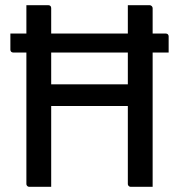

<svg xmlns="http://www.w3.org/2000/svg" viewBox="-20 -720 690 740"><path d="M20 -590.7H619Q624 -590.7 627 -587.7Q630 -584.7 630 -579.7Q630 -564.1 630 -548.9Q630 -533.7 630 -517.6H31Q26 -517.6 23 -520.6Q20 -523.6 20 -528.6Q20 -544.7 20 -559.9Q20 -575.1 20 -590.7ZM81.7 -700Q103.3 -700 124.2 -700Q145.1 -700 166.3 -700Q171.3 -700 174.3 -697Q177.3 -694 177.3 -689Q177.3 -603 177.3 -517Q177.3 -431 177.3 -344.5Q177.3 -258 177.3 -172Q177.3 -86 177.3 0Q156.1 0 135.2 0Q114.3 0 92.7 0Q89.7 0 87.2 -1.5Q84.7 -3 83.2 -5.5Q81.7 -8 81.7 -10.9Q81.7 -108.4 81.7 -206.4Q81.7 -304.3 81.7 -402.3Q81.7 -500.2 81.7 -597.7Q81.7 -623.5 81.7 -648.8Q81.7 -674.2 81.7 -700ZM130.1 -394.9H430.1Q441.7 -394.9 453.3 -394.9Q464.9 -394.9 475.7 -394.9L503.9 -404.5L517.6 -311.4H141.1Q138.6 -311.4 136.6 -312.4Q134.6 -313.4 133.1 -314.9Q131.6 -316.4 130.9 -318.4Q130.1 -320.4 130.1 -322.4ZM568.3 0Q547.1 0 526.2 0Q505.3 0 483.7 0Q480.7 0 478.2 -1.5Q475.7 -3 474.2 -5.5Q472.7 -8 472.7 -11Q472.7 -97 472.7 -183Q472.7 -269 472.7 -355.5Q472.7 -442 472.7 -528Q472.7 -614 472.7 -700Q494.3 -700 515.2 -700Q536.1 -700 557.3 -700Q559.3 -700 561.3 -699Q563.3 -698 564.8 -696.5Q566.3 -695 567.3 -693Q568.3 -691.1 568.3 -689.1Q568.3 -616.5 568.3 -543Q568.3 -469.5 568.3 -396.4Q568.3 -323.4 568.3 -250.4Q568.3 -177.3 568.3 -104.1Q568.3 -77.1 568.3 -50.8Q568.3 -24.6 568.3 0Z"/></svg>

Font: Recursive Sans Linear Light
Style: Regular
Weight: 300
Version: Version 1.085